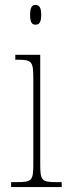

<svg xmlns="http://www.w3.org/2000/svg" viewBox="-20 -758 277 778"><path d="M124 -658C138 -658 147 -666 147 -698C147 -729 138 -738 124 -738C110 -738 102 -729 102 -698C102 -666 110 -658 124 -658ZM25 0H230V-20H212C148 -20 143 -25 143 -95V-536H42V-516H51C110 -516 115 -509 115 -437V-95C115 -25 110 -20 45 -20H25Z"/></svg>

Font: Noto Serif Myanmar Condensed Thin
Style: Regular
Weight: 100
Width: 3
Designer: Ben Mitchell and the Monotype Design Team
Foundry: Monotype Imaging Inc.
Version: Version 2.106